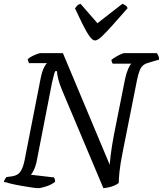

<svg xmlns="http://www.w3.org/2000/svg" viewBox="-30 -981 849 1001"><path d="M168 0Q159 0 135.5 -3.5Q112 -7 83 -12Q54 -17 28.5 -23Q3 -29 -10 -33Q-8 -40 -4 -47Q0 -54 4 -58L34 -62Q52 -65 64 -73.5Q76 -82 85.5 -103Q95 -124 102 -165L182 -573Q189 -608 199 -628Q209 -648 216 -652H121Q120 -656 117.5 -661.5Q115 -667 115 -673Q122 -680 135.5 -687Q149 -694 162.5 -699Q176 -704 181 -704H298L542 -122Q544 -147 547 -172.5Q550 -198 554.5 -224Q559 -250 564 -278L622 -569Q629 -601 638.5 -622.5Q648 -644 655 -649H558Q556 -651 553.5 -657Q551 -663 551 -669Q558 -675 572 -683.5Q586 -692 599.5 -698Q613 -704 618 -704H788Q791 -700 795.5 -690.5Q800 -681 799 -670L751 -656Q731 -651 719 -642.5Q707 -634 699 -615.5Q691 -597 684 -562L609 -185Q597 -125 593 -86Q589 -47 589 -27Q579 -19 564.5 -13Q550 -7 535.5 -4Q521 -1 509 0L294 -510Q279 -546 273 -571.5Q267 -597 267 -610H258Q256 -607 253.5 -599.5Q251 -592 248.5 -580Q246 -568 241 -549L160 -134Q154 -109 145.5 -92.5Q137 -76 131 -70L251 -56Q254 -53 256 -45.5Q258 -38 257 -33Q238 -18 210.5 -9Q183 0 168 0ZM465 -770Q453 -770 437.5 -791Q422 -812 403 -850Q384 -888 361 -938Q367 -945 372.5 -951.5Q378 -958 390 -961L478 -860L608 -961Q620 -957 627 -951Q634 -945 635 -938Q591 -888 557.5 -850.5Q524 -813 501.5 -791.5Q479 -770 465 -770Z"/></svg>

Font: Texturina 12pt
Style: Italic
Weight: 400
Italic angle: -11°
Designer: Guillermo Torres Carreño
Foundry: Omnibus-Type
Version: Version 1.002